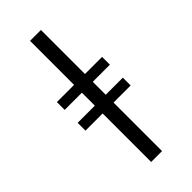

<svg xmlns="http://www.w3.org/2000/svg" viewBox="-231 -755 798 798"><g transform="rotate(-45 168.0 -356.0)"><path d="M300.8 -331.1V-285.2H200.2V0H136.2V-285.2H35.2V-331.1H136.2V-407.2H35.2V-453.1H136.2V-711.9H200.2V-453.1H300.8V-407.2H200.2V-331.1Z"/></g></svg>

Font: Flanker Steampunk
Style: Bold
Weight: 700
Designer: Alexey Kryukov, Leonardo Di Lena
Foundry: Alexey Kryukov, Leonardo Di Lena
Version: 1.210